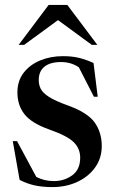

<svg xmlns="http://www.w3.org/2000/svg" viewBox="-20 -752 472 783"><path d="M237 -523Q274 -523 302.5 -516Q331 -509 361.5 -495L378.5 -357.5H363L301.5 -477.5Q270 -499 229 -499Q185 -499 161.5 -480.2Q138 -461.5 138 -425.5Q138 -406 146.2 -389.5Q154.5 -373 180.2 -356.5Q206 -340 259.5 -321Q338.5 -292 366.8 -251.5Q395 -211 395 -156.5Q395 -107 368 -69.2Q341 -31.5 295.2 -10.2Q249.5 11 193 11Q151.5 11 119.2 3.5Q87 -4 60 -18.5L32 -176.5H49.5L128 -30.5Q161 -13.5 199.5 -13.5Q242 -13.5 274.5 -37Q307 -60.5 307 -109Q307 -145.5 281 -171.8Q255 -198 182 -223.5Q108.5 -249.5 79.8 -286.2Q51 -323 51 -375Q51 -422 76.2 -455Q101.5 -488 143.8 -505.5Q186 -523 237 -523ZM56 -569 178.5 -732H254.5L377 -569H354.5L216.5 -670L78.5 -569Z"/></svg>

Font: Newsreader Display Medium
Style: Regular
Weight: 500
Designer: Hugues Gentile
Foundry: Production Type
Version: Version 1.001